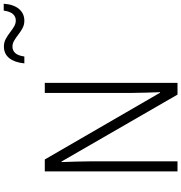

<svg xmlns="http://www.w3.org/2000/svg" viewBox="9 -984 975 1033"><g transform="rotate(-90 496.5 -467.5)"><path d="M567 0H504L144 -624H141Q142 -587 143.5 -548Q145 -509 145 -466V0H91V-714H155L514 -94H517Q516 -128 514.5 -171.5Q513 -215 513 -251V-714H567ZM672 -824Q677 -876 700 -905Q723 -934 763 -934Q785 -934 803.5 -924Q822 -914 838 -901.5Q854 -889 870 -879.5Q886 -870 903 -870Q923 -870 937 -885Q951 -900 956 -935H993Q989 -881 964.5 -852.5Q940 -824 902 -824Q880 -824 862 -833.5Q844 -843 827.5 -856Q811 -869 795 -878.5Q779 -888 762 -888Q742 -888 728 -873.5Q714 -859 709 -824Z"/></g></svg>

Font: Noto Sans Thai Looped SemiCondensed Light
Style: Regular
Weight: 300
Width: 4
Designer: Sasikarn Vongin, Ben Mitchell
Foundry: The Fontpad Ltd
Version: Version 1.001; ttfautohint (v1.8.4.7-5d5b)